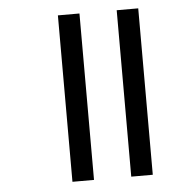

<svg xmlns="http://www.w3.org/2000/svg" viewBox="-48 -669 694 715"><g transform="rotate(-5 299.5 -311.0)"><path d="M194.3 0V-622.1H274.9V0ZM414.1 0V-622.1H494.6V0Z"/></g></svg>

Font: NotoSans
Style: Regular
Weight: 400
Designer: Monotype Design team
Foundry: Monotype Imaging Inc.
Version: Version 1.04